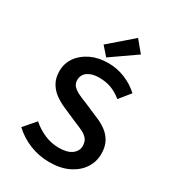

<svg xmlns="http://www.w3.org/2000/svg" viewBox="-210 -999 1021 1128"><g transform="rotate(30 300.0 -434.5)"><path d="M302 12Q233 12 170 -13Q107 -38 58 -84L126 -163Q163 -130 210 -109.5Q257 -89 309 -89Q366 -89 396 -111.5Q426 -134 426 -168Q426 -197 412 -214.5Q398 -232 373.5 -244Q349 -256 316 -269L227 -308Q193 -322 160.5 -344Q128 -366 107.5 -400Q87 -434 87 -482Q87 -534 116 -575.5Q145 -617 196.5 -641.5Q248 -666 314 -666Q374 -666 428.5 -643.5Q483 -621 524 -583L464 -509Q431 -536 394.5 -550.5Q358 -565 308 -565Q262 -565 233 -545Q204 -525 204 -488Q204 -463 220 -447Q236 -431 261.5 -419Q287 -407 316 -396L402 -359Q444 -343 476 -320Q508 -297 526 -263.5Q544 -230 544 -182Q544 -129 515 -85Q486 -41 432 -14.5Q378 12 302 12ZM285 -688 234 -746 390 -881 453 -805Z"/></g></svg>

Font: Source Code Pro SemiBold
Style: Regular
Weight: 600
Monospace: yes
Designer: Paul D. Hunt, Teo Tuominen
Foundry: Adobe Systems Incorporated
Version: Version 1.018;hotconv 1.0.116;makeotfexe 2.5.65601